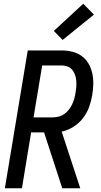

<svg xmlns="http://www.w3.org/2000/svg" viewBox="-20 -1004 540 1024"><path d="M6 0 128 -735H309Q338 -735 366 -728Q394 -721 416 -705Q438 -689 452 -665Q466 -641 472 -613.5Q478 -586 477.5 -557Q477 -528 472 -498Q467 -466 455.5 -434Q444 -402 423 -374.5Q402 -347 372 -328Q342 -309 309 -302L408 0H312L215 -298H146L97 0ZM159 -378H261Q276 -378 292.5 -382Q309 -386 323 -396Q337 -406 347.5 -419.5Q358 -433 365 -448Q372 -463 376.5 -479Q381 -495 383 -511Q386 -527 387 -543.5Q388 -560 386.5 -576Q385 -592 379.5 -606.5Q374 -621 364.5 -632.5Q355 -644 340 -649.5Q325 -655 309 -655H205ZM314 -791 267 -839 424 -984 481 -926Z"/></svg>

Font: Iosevka SS04 Medium
Style: Italic
Weight: 500
Italic angle: -9°
Monospace: yes
Designer: Belleve Invis
Foundry: Belleve Invis
Version: Version 19.0.0; ttfautohint (v1.8.4)